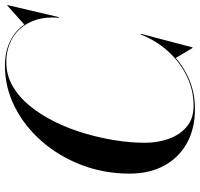

<svg xmlns="http://www.w3.org/2000/svg" viewBox="-36 -764 810 778"><g transform="rotate(-90 369.0 -375.0)"><path d="M316.5 10Q237.5 10 178.8 -22.2Q120 -54.5 87.2 -114Q54.5 -173.5 54.5 -255Q54.5 -357.5 89.2 -448.8Q124 -540 184.8 -610Q245.5 -680 324.5 -720Q403.5 -760 492 -760Q552.5 -760 599 -735Q645.5 -710 669.8 -661.2Q694 -612.5 688.5 -541H686Q690.5 -594.5 677.5 -634.2Q664.5 -674 639.5 -700.8Q614.5 -727.5 580 -741Q545.5 -754.5 506.5 -754.5Q454 -754.5 409.5 -729Q365 -703.5 328.8 -659Q292.5 -614.5 264.5 -557.8Q236.5 -501 217.8 -437.8Q199 -374.5 189.2 -311.5Q179.5 -248.5 179.5 -192Q179.5 -142 195.2 -97Q211 -52 244 -23.8Q277 4.5 329 4.5Q393.5 4.5 450.8 -23.8Q508 -52 551.2 -100.2Q594.5 -148.5 618 -209H620.5Q597.5 -147.5 553.2 -97.8Q509 -48 448.5 -19Q388 10 316.5 10ZM563.5 0 522.5 -69Q543 -89.5 563.8 -112.8Q584.5 -136 605 -176.5L618 -209H621L566 0ZM686 -541 688 -564Q687 -599.5 680.2 -628.2Q673.5 -657 657 -680L735 -750H737.5L688.5 -541Z"/></g></svg>

Font: Bodoni Moda 72pt Medium
Style: Italic
Weight: 500
Italic angle: -13°
Designer: Owen Earl
Foundry: indestructible type
Version: Version 2.004